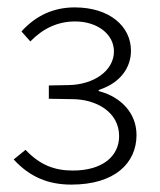

<svg xmlns="http://www.w3.org/2000/svg" viewBox="-20 -877 432 519"><path d="M38 -792 62 -765C96 -800 136 -819 183 -819C244 -819 288 -784 288 -738C288 -686 234 -648 165 -647L112 -646V-610L175 -609C239 -609 302 -575 302 -509C302 -454 256 -416 177 -416C127 -416 88 -431 49 -472L17 -446C61 -398 111 -378 173 -378C290 -378 349 -436 349 -512C349 -573 305 -614 253 -629C244 -631 244 -633 253 -636C304 -654 334 -693 334 -740C334 -806 276 -857 182 -857C126 -857 78 -836 38 -792Z"/></svg>

Font: 18Franklin Light
Style: Regular
Weight: 300
Designer: Pablo Impallari, Rodrigo Fuenzalida (Modified by Dan O. Williams)
Version: Version 0.025;PS 000.025;hotconv 1.0.88;makeotf.lib2.5.64775